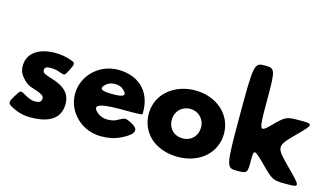

<svg xmlns="http://www.w3.org/2000/svg" viewBox="-97 -1180 2596 1516"><g transform="rotate(15 1201.0 -422.5)"><path d="M283 -528C148 -528 59 -468 59 -363C59 -325 72 -296 92 -274C148 -210 166 -223 242 -191C263 -182 277 -172 277 -153C277 -119 247 -116 222 -116C194 -116 162 -131 137 -146C94 -171 94 -173 59 -115C24 -56 21 -47 76 -20C110 -2 159 15 221 15C326 15 464 -9 464 -160C464 -265 376 -303 308 -324C264 -338 228 -346 228 -373C228 -397 244 -404 283 -404C310 -404 339 -396 360 -388C397 -375 398 -374 426 -430C454 -486 455 -492 406 -508C376 -518 333 -528 283 -528Z M1072 -244V-256C1072 -436 953 -528 797 -528C642 -528 515 -406 515 -256C515 -107 642 15 797 15C854 15 906 6 951 -16C1085 -79 1061 -120 999 -151C937 -182 943 -167 878 -137C859 -129 839 -126 810 -126C788 -126 760 -133 738 -149C667 -203 704 -232 885 -232C1066 -232 1072 -232 1072 -244ZM731 -389C748 -404 772 -413 802 -413C828 -413 850 -406 867 -392C919 -348 896 -330 802 -330C707 -330 684 -347 731 -389Z M1118 -256C1118 -98 1242 15 1427 15C1604 15 1733 -98 1733 -256C1733 -416 1597 -528 1427 -528C1254 -528 1118 -416 1118 -256ZM1306 -256C1306 -327 1359 -377 1426 -377C1492 -377 1545 -327 1545 -256C1545 -186 1495 -136 1426 -136C1354 -136 1306 -186 1306 -256Z M2287 -513C2175 -513 2169 -510 2083 -424C1996 -337 1993 -341 1993 -597C1993 -853 1990 -860 1905 -860C1819 -860 1816 -848 1816 -430C1816 -12 1819 0 1905 0C1990 0 1993 -3 1993 -103C1993 -202 1996 -202 2096 -103C2195 -3 2201 0 2312 0C2423 0 2422 -4 2292 -134C2162 -264 2161 -271 2280 -391C2399 -510 2399 -513 2287 -513Z"/></g></svg>

Font: Hussar Print
Style: Bold
Weight: 700
Foundry: Cannot Into Space Fonts
Version: Version 2.00